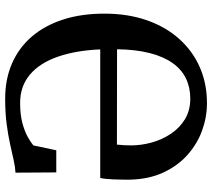

<svg xmlns="http://www.w3.org/2000/svg" viewBox="-58 -732 802 725"><g transform="rotate(-90 342.5 -370.0)"><path d="M315 11Q262.5 11 212 -7.2Q161.5 -25.5 120 -62.2Q78.5 -99 53 -154Q27.5 -209 26 -282Q26 -314 27.2 -344.2Q28.5 -374.5 32.5 -392H518Q514 -484.5 490.2 -552.5Q466.5 -620.5 422.8 -657.5Q379 -694.5 316 -694.5Q271.5 -694.5 240 -686Q208.5 -677.5 187.8 -666Q167 -654.5 155.5 -644.5L137 -558H53.5L52.5 -712Q73.5 -713 100.2 -719Q127 -725 160.8 -732.5Q194.5 -740 237 -745.5Q279.5 -751 332 -751Q405.5 -751 464.8 -725.2Q524 -699.5 566 -650.8Q608 -602 630.5 -532.8Q653 -463.5 653 -377Q653 -287.5 628 -216Q603 -144.5 557.5 -93.8Q512 -43 450.5 -16Q389 11 315 11ZM332 -52Q374 -52 408 -68.2Q442 -84.5 466.2 -118.5Q490.5 -152.5 504 -204.8Q517.5 -257 518.5 -328.5L158.5 -329Q157 -315.5 156.2 -302.8Q155.5 -290 155.5 -275Q155.5 -237.5 166.2 -198.2Q177 -159 199 -125.8Q221 -92.5 254.2 -72.2Q287.5 -52 332 -52Z"/></g></svg>

Font: Merriweather SemiBold
Style: Regular
Weight: 600
Version: Version 2.100